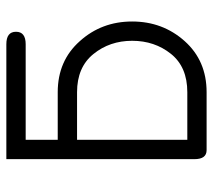

<svg xmlns="http://www.w3.org/2000/svg" viewBox="-53 -608 668 602"><g transform="rotate(-90 281.0 -307.0)"><path d="M443.4 -621.1Q482.4 -621.1 482.4 -590.8Q482.4 -560.5 443.4 -560.5H143.6V-460H293Q391.6 -460 453.1 -390.6Q514.6 -322.3 514.6 -226.6Q514.6 -130.9 453.1 -62Q391.6 6.8 293 6.8H111.3Q83 6.8 83 -31.2V-621.1ZM293 -399.4H143.6V-53.7H293Q372.1 -53.7 413.1 -105Q454.1 -156.2 454.1 -226.6Q454.1 -296.9 412.6 -348.1Q371.1 -399.4 293 -399.4Z"/></g></svg>

Font: Jura
Style: Medium
Weight: 500
Version: Version 2.6.1